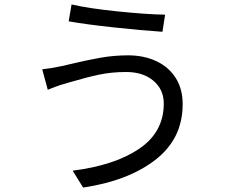

<svg xmlns="http://www.w3.org/2000/svg" viewBox="-20 -801 1040 864"><path d="M723 -735 711 -658Q620 -664 494 -677.5Q368 -691 289 -705L302 -781Q379 -763 511.5 -749.5Q644 -736 723 -735ZM548 -477Q482 -477 425.5 -465Q369 -453 302 -433Q304 -434 278 -426Q254 -420 228 -410Q202 -400 195 -397L170 -489Q208 -493 260 -504Q267 -505 294 -512Q369 -530 431 -541Q493 -552 556 -552Q627 -552 683 -526Q739 -500 770.5 -450.5Q802 -401 802 -332Q802 -177 679.5 -82Q557 13 354 43L307 -33Q497 -57 607 -132Q717 -207 717 -335Q717 -398 670.5 -437.5Q624 -477 548 -477Z"/></svg>

Font: Noto Sans SC
Style: Regular
Weight: 400
Designer: Ryoko NISHIZUKA ____ (kana & ideographs); Paul D. Hunt (Latin, Greek & Cyrillic); Wenlong ZHANG ___ (bopomofo); Sandoll 
Foundry: Adobe Systems Incorporated
Version: Version 1.004